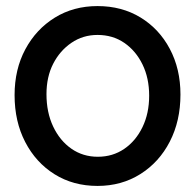

<svg xmlns="http://www.w3.org/2000/svg" viewBox="-20 -599 641 632"><path d="M28 -286Q28 -199 63 -131.5Q98 -64 159.5 -25.5Q221 13 301 13Q380 13 442 -26Q504 -65 539 -133Q574 -201 574 -288Q574 -372 539 -438Q504 -504 442.5 -541.5Q381 -579 301 -579Q222 -579 160.5 -541Q99 -503 63.5 -437Q28 -371 28 -286ZM133 -289Q133 -346 155 -389Q177 -432 215 -458Q253 -484 301 -484Q351 -484 389 -458Q427 -432 449 -387Q471 -342 471 -284Q471 -226 449 -180.5Q427 -135 389 -109Q351 -83 302 -83Q253 -83 215 -109.5Q177 -136 155 -182.5Q133 -229 133 -289Z"/></svg>

Font: Catamaran Thin SemiBold
Style: Regular
Weight: 600
Version: Version 2.000